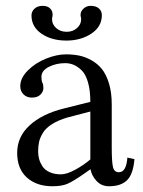

<svg xmlns="http://www.w3.org/2000/svg" viewBox="-20 -629 492 661"><path d="M330.6 -576.7Q330.6 -537.1 294.4 -513.2Q258.3 -489.3 208.5 -489.3Q157.7 -489.3 123 -512.9Q88.4 -536.6 88.4 -575.7Q88.4 -589.8 99.1 -599.4Q109.9 -608.9 127 -608.9Q143.1 -608.9 152.1 -600.3Q161.1 -591.8 161.1 -579.1Q161.1 -574.2 160.2 -570.8Q159.2 -567.4 159.2 -562.5Q159.2 -545.4 173.3 -532.5Q187.5 -519.5 209.5 -519.5Q230.5 -519.5 244.9 -532.2Q259.3 -544.9 259.3 -562Q259.3 -567.4 258.3 -570.8Q257.3 -573.7 257.3 -577.6Q257.3 -590.3 267.8 -599.6Q278.3 -608.9 292 -608.9Q310.1 -608.9 320.3 -600.1Q330.6 -591.3 330.6 -576.7ZM291 -245.1 212.4 -224.6Q180.7 -215.3 159.4 -201.9Q138.2 -188.5 128.2 -172.4Q118.2 -156.2 114.7 -141.4Q111.3 -126.5 111.3 -107.4Q111.3 -94.2 114.7 -81.5Q118.2 -68.8 126.2 -56.4Q134.3 -43.9 150.6 -36.4Q167 -28.8 189.5 -28.8Q210 -28.8 239 -44.7Q268.1 -60.5 291 -80.1ZM355.5 12.2Q329.1 12.2 312.3 -6.1Q295.4 -24.4 291.5 -46.4L268.6 -30.3Q231.4 -4.4 211.9 3.9Q192.4 12.2 160.2 12.2Q106 12.2 72.5 -17.8Q39.1 -47.9 39.1 -102.5Q39.1 -158.2 82 -197.5Q125 -236.8 199.2 -255.4L291 -278.3Q291 -318.4 282.7 -346.4Q274.4 -374.5 260.3 -387.7Q246.1 -400.9 232.7 -406.2Q219.2 -411.6 204.6 -411.6Q173.3 -411.6 147.9 -398.7Q122.6 -385.7 122.6 -364.3Q122.6 -351.6 126 -343.8Q129.4 -337.9 129.4 -325.7Q129.4 -314 119.4 -303.5Q109.4 -293 89.8 -293Q72.3 -293 61 -304Q49.8 -314.9 49.8 -332.5Q49.8 -360.4 75.9 -386.5Q102.1 -412.6 138.7 -427.2Q175.3 -441.9 207.5 -441.9Q231.4 -441.9 252.2 -437.7Q272.9 -433.6 294.2 -421.9Q315.4 -410.2 330.6 -391.6Q345.7 -373 355.2 -341.8Q364.7 -310.5 364.7 -269.5V-122.6Q364.7 -71.8 368.9 -54Q373 -36.1 389.2 -36.1Q415 -36.1 418.5 -86.4L442.9 -81.1Q438.5 -28.8 417.2 -8.3Q396 12.2 355.5 12.2Z"/></svg>

Font: Libertinage
Style: b
Weight: 400
Designer: OSP
Foundry: OSP
Version: Version 1.0; 2008; OFL relea